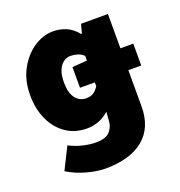

<svg xmlns="http://www.w3.org/2000/svg" viewBox="-128 -621 867 925"><g transform="rotate(-20 305.0 -158.0)"><path d="M274 -212V-318L350 -324H588V-212ZM256 196Q217 196 164 182Q111 168 66 140L122 28Q157 46 192.5 54Q228 62 256 62Q306 62 326.5 41Q347 20 350 -10L354 -60Q331 -39 301.5 -27.5Q272 -16 240 -16Q178 -16 132 -48Q86 -80 61 -135Q36 -190 36 -260Q36 -336 67 -392.5Q98 -449 145.5 -480.5Q193 -512 244 -512Q280 -512 310.5 -499Q341 -486 368 -454H372L384 -500H522V-26Q522 82 453 139Q384 196 256 196ZM286 -154Q306 -154 320.5 -162Q335 -170 350 -192V-348Q335 -362 317 -367Q299 -372 282 -372Q263 -372 246.5 -360Q230 -348 220 -324Q210 -300 210 -262Q210 -209 231 -181.5Q252 -154 286 -154Z"/></g></svg>

Font: Mada Black
Style: Regular
Weight: 900
Designer: Khaled Hosny
Version: Version 1.5